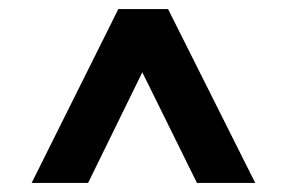

<svg xmlns="http://www.w3.org/2000/svg" viewBox="-20 -725 635 425"><path d="M295 -565 175 -320H50L242 -705H352L545 -320H416Z"/></svg>

Font: BitterBold
Style: Bold
Weight: 700
Designer: Sol Matas
Foundry: Sol Matas
Version: Version 001.001